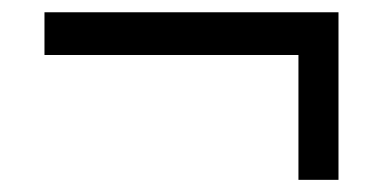

<svg xmlns="http://www.w3.org/2000/svg" viewBox="-20 -423 638 316"><path d="M471.2 -127V-332.5H53.2V-402.8H537.1V-127Z"/></svg>

Font: Oxygen
Style: Normal
Weight: 400
Designer: Vernon Adams
Foundry: Vernon Adams
Version: Version Release 0.2.2 webfont; ttfautohint (v0.8.52-bc40) -l